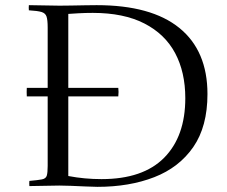

<svg xmlns="http://www.w3.org/2000/svg" viewBox="-20 -721 880 745"><path d="M211 -699Q230 -699 256.5 -699.5Q283 -700 310 -700.5Q337 -701 355 -701Q567 -701 676 -612.5Q785 -524 785 -356Q785 -230 730 -150.5Q675 -71 578.5 -33.5Q482 4 358 4Q341 4 311.5 2.5Q282 1 254 0Q226 -1 210 -1Q187 -1 152 0Q117 1 94 1Q93 -9 94 -19Q128 -22 143 -25Q158 -28 161.5 -39.5Q165 -51 165 -77V-347H84Q83 -365 84 -380H165V-614Q165 -644 160.5 -657Q156 -670 141 -674.5Q126 -679 92 -681Q91 -691 92 -701Q117 -701 150 -700Q183 -699 211 -699ZM439 -347H245V-38Q308 -26 374 -26Q535 -26 617 -109Q699 -192 699 -340Q699 -441 659.5 -515Q620 -589 540 -630Q460 -671 340 -671Q312 -671 284.5 -669.5Q257 -668 245 -667V-380H439Q441 -365 439 -347Z"/></svg>

Font: Castoro Titling
Style: Regular
Weight: 400
Version: Version 2.04